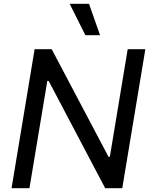

<svg xmlns="http://www.w3.org/2000/svg" viewBox="-20 -985 791 1005"><path d="M740.8 -727.3H648.4L555 -164.4H547.9L250.7 -727.3H161.2L40.5 0H134.2L227.6 -561.4H234.7L530.5 0H620ZM344.5 -965.2 426.8 -800.8H503.6L446 -965.2Z"/></svg>

Font: Margiela Sans Text
Style: Italic
Weight: 400
Italic angle: -9.39999°
Designer: Stefan Endress, Andreas Faust
Version: Version 1.100;FEAKit 1.0